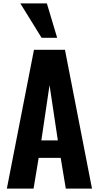

<svg xmlns="http://www.w3.org/2000/svg" viewBox="-20 -1100 577 1120"><path d="M222.7 -879.4 98.6 -1080.1H253.4L313.5 -879.4ZM221.2 -281.2H317.4L269 -603.5ZM20 0 178.2 -809.6H358.9L516.6 0H363.8L334 -179.2H205.6L175.8 0Z"/></svg>

Font: Oswald
Style: DemiBold
Weight: 600
Designer: Vernon Adams
Foundry: Vernon Adams
Version: 3.0; ttfautohint (v0.95) -l 8 -r 50 -G 200 -x 0 -w "G" -W -c